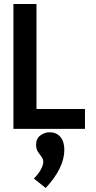

<svg xmlns="http://www.w3.org/2000/svg" viewBox="-20 -643 478 958"><path d="M47 0V-623H162V-99H404V0ZM208 295 149 248Q172 225 184 202.5Q196 180 196 164Q196 151 187 139.5Q178 128 169 114Q160 100 160 79Q160 49 181 33Q202 17 228 17Q262 17 281.5 40.5Q301 64 301 104Q301 195 208 295Z"/></svg>

Font: Inconsolata SemiCondensed ExtraBold
Style: Regular
Weight: 800
Width: 4
Monospace: yes
Designer: Raph Levien, Cyreal, Brenton Simpson
Foundry: Raph Levien, Cyreal, Google
Version: Version 3.100; ttfautohint (v1.8.4.7-5d5b)